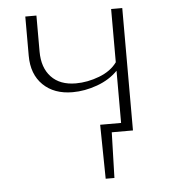

<svg xmlns="http://www.w3.org/2000/svg" viewBox="-48 -506 634 722"><g transform="rotate(-5 268.5 -145.0)"><path d="M440 -462V0H360L355 172H322L319 -32H398V-229Q367 -197 320 -180Q273 -163 227 -163Q157 -163 115.5 -203.5Q74 -244 74 -314V-462H116V-326Q116 -265 149 -230Q182 -195 242 -195Q286 -195 330.5 -212Q375 -229 398 -261V-462Z"/></g></svg>

Font: Ysabeau SC Light
Style: Regular
Weight: 300
Designer: Christian Thalmann (Catharsis Fonts)
Version: Version 0.003